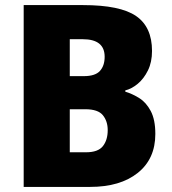

<svg xmlns="http://www.w3.org/2000/svg" viewBox="-20 -734 674 754"><path d="M73 -714H306Q452 -714 514.5 -671Q577 -628 577 -534Q577 -490 561 -457.5Q545 -425 521 -405Q497 -385 472 -379V-374Q499 -366 526.5 -349Q554 -332 572 -298Q590 -264 590 -208Q590 -110 521 -55Q452 0 334 0H73ZM254 -435H309Q354 -435 372.5 -455.5Q391 -476 391 -511Q391 -580 305 -580H254ZM254 -305V-136H318Q365 -136 384 -160Q403 -184 403 -223Q403 -258 384 -281.5Q365 -305 315 -305Z"/></svg>

Font: Noto Sans Disp ExtBd
Style: Regular
Weight: 800
Designer: Monotype Design Team
Foundry: Monotype Imaging Inc.
Version: Version 2.000;GOOG;noto-source:20170915:90ef993387c0; ttfaut